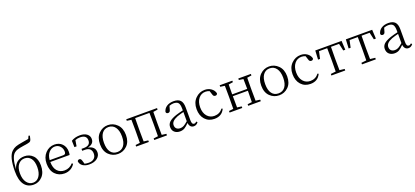

<svg xmlns="http://www.w3.org/2000/svg" viewBox="54 -2094 7301 3376"><g transform="rotate(-20 3704.5 -406.5)"><path d="M302.7 -22.5Q374 -22.5 418.5 -85Q462.9 -147.5 462.9 -255.9Q462.9 -364.3 419.4 -420.4Q376 -476.6 301.8 -476.6Q229.5 -476.6 183.6 -418.9Q137.7 -361.3 137.7 -256.8Q137.7 -147.5 184.1 -85Q230.5 -22.5 302.7 -22.5ZM505.9 -827.1 529.3 -820.3Q516.6 -745.1 498 -724.6Q491.2 -717.8 480 -712.9Q468.8 -708 445.3 -703.6Q421.9 -699.2 408.7 -696.8Q395.5 -694.3 358.4 -689.5Q288.1 -678.7 249 -667Q210 -655.3 183.6 -632.8Q109.4 -572.3 97.7 -347.7Q149.4 -512.7 311.5 -512.7Q406.2 -512.7 469.7 -448.2Q533.2 -383.8 533.2 -263.7Q533.2 -130.9 464.8 -58.6Q396.5 13.7 301.8 13.7Q189.5 13.7 127.9 -68.8Q66.4 -151.4 66.4 -319.3Q66.4 -594.7 159.2 -677.7Q194.3 -710 234.9 -725.1Q275.4 -740.2 346.7 -752Q428.7 -766.6 482.4 -775.4Z M709 -295.9 962.9 -294.9Q989.3 -294.9 999.5 -308.1Q1009.8 -321.3 1009.8 -347.7Q1009.8 -405.3 972.2 -447.8Q934.6 -490.2 874 -490.2Q810.5 -490.2 763.2 -438Q715.8 -385.7 709 -295.9ZM1069.3 -261.7H708Q709 -149.4 760.7 -92.8Q812.5 -36.1 895.5 -36.1Q990.2 -36.1 1054.7 -110.4L1074.2 -95.7Q1043.9 -43.9 992.7 -15.1Q941.4 13.7 877.9 13.7Q772.5 13.7 704.6 -56.6Q636.7 -127 636.7 -253.9Q636.7 -374 707.5 -449.7Q778.3 -525.4 877.9 -525.4Q966.8 -525.4 1021.5 -468.8Q1076.2 -412.1 1076.2 -322.3Q1076.2 -282.2 1069.3 -261.7Z M1196.3 -362.3 1192.4 -482.4Q1261.7 -525.4 1356.4 -525.4Q1436.5 -525.4 1484.4 -489.3Q1532.2 -453.1 1532.2 -394.5Q1532.2 -296.9 1415 -274.4Q1545.9 -249 1545.9 -137.7Q1545.9 -74.2 1490.7 -30.3Q1435.5 13.7 1338.9 13.7Q1268.6 13.7 1221.2 -17.6Q1173.8 -48.8 1166 -106.4Q1175.8 -132.8 1206.1 -132.8Q1234.4 -130.9 1245.1 -89.8L1263.7 -27.3Q1304.7 -17.6 1342.8 -17.6Q1404.3 -17.6 1440.9 -49.8Q1477.5 -82 1477.5 -140.6Q1477.5 -193.4 1447.3 -224.1Q1417 -254.9 1351.6 -254.9H1302.7V-291H1345.7Q1468.8 -291 1468.8 -389.6Q1468.8 -490.2 1344.7 -490.2Q1295.9 -490.2 1254.9 -472.7L1236.3 -362.3Z M2049.3 -56.2Q1977.5 13.7 1877.9 13.7Q1778.3 13.7 1707 -56.2Q1635.7 -126 1635.7 -253.9Q1635.7 -381.8 1707.5 -453.6Q1779.3 -525.4 1877.9 -525.4Q1976.6 -525.4 2048.8 -453.6Q2121.1 -381.8 2121.1 -253.9Q2121.1 -126 2049.3 -56.2ZM1877.9 -22.5Q1957 -22.5 2002 -82.5Q2046.9 -142.6 2046.9 -253.9Q2046.9 -365.2 2001.5 -427.7Q1956.1 -490.2 1877.9 -490.2Q1798.8 -490.2 1754.4 -428.2Q1710 -366.2 1710 -253.9Q1710 -141.6 1753.9 -82Q1797.9 -22.5 1877.9 -22.5Z M2795.9 -482.4 2711.9 -469.7Q2710 -360.4 2710 -284.2V-226.6Q2710 -149.4 2711.9 -40L2795.9 -29.3V0H2557.6V-29.3L2641.6 -40Q2643.6 -149.4 2643.6 -226.6V-284.2Q2643.6 -367.2 2641.6 -476.6H2374Q2372.1 -367.2 2372.1 -284.2V-226.6Q2372.1 -149.4 2374 -40L2457 -29.3V0H2219.7V-29.3L2302.7 -39.1Q2304.7 -150.4 2304.7 -226.6V-284.2Q2304.7 -361.3 2302.7 -470.7L2219.7 -482.4V-510.7H2795.9Z M3208 -115.2V-287.1Q3150.4 -273.4 3085 -251Q2966.8 -204.1 2966.8 -127.9Q2966.8 -84 2992.7 -61Q3018.6 -38.1 3062.5 -38.1Q3096.7 -38.1 3127.4 -54.7Q3158.2 -71.3 3208 -115.2ZM3363.3 -51.8 3379.9 -34.2Q3347.7 11.7 3297.9 11.7Q3260.7 11.7 3237.8 -12.7Q3214.8 -37.1 3210 -81.1Q3159.2 -28.3 3123 -7.3Q3086.9 13.7 3037.1 13.7Q2976.6 13.7 2937 -20.5Q2897.5 -54.7 2897.5 -117.2Q2897.5 -170.9 2936 -209Q2974.6 -247.1 3069.3 -280.3Q3136.7 -301.8 3208 -317.4V-349.6Q3208 -430.7 3182.1 -460.4Q3156.2 -490.2 3094.7 -490.2Q3059.6 -490.2 3015.6 -473.6L2995.1 -402.3Q2985.4 -362.3 2951.2 -362.3Q2915 -362.3 2912.1 -396.5Q2927.7 -458 2980 -491.7Q3032.2 -525.4 3109.4 -525.4Q3193.4 -525.4 3233.4 -483.9Q3273.4 -442.4 3273.4 -349.6V-112.3Q3273.4 -66.4 3284.7 -47.9Q3295.9 -29.3 3319.3 -29.3Q3340.8 -29.3 3363.3 -51.8Z M3858.4 -115.2 3877 -105.5Q3823.2 13.7 3683.6 13.7Q3575.2 13.7 3508.8 -59.6Q3442.4 -132.8 3442.4 -254.9Q3442.4 -377 3516.1 -451.2Q3589.8 -525.4 3690.4 -525.4Q3757.8 -525.4 3808.6 -490.2Q3859.4 -455.1 3875 -396.5Q3869.1 -363.3 3835.9 -363.3Q3799.8 -363.3 3790 -402.3L3766.6 -474.6Q3729.5 -490.2 3693.4 -490.2Q3613.3 -490.2 3563 -427.7Q3512.7 -365.2 3512.7 -261.7Q3512.7 -158.2 3564.9 -97.2Q3617.2 -36.1 3700.2 -36.1Q3798.8 -36.1 3858.4 -115.2Z M4551.8 -482.4 4468.8 -469.7Q4466.8 -360.4 4466.8 -284.2V-226.6Q4466.8 -149.4 4468.8 -40L4551.8 -29.3V0H4316.4V-29.3L4398.4 -39.1Q4401.4 -206.1 4401.4 -251H4120.1Q4120.1 -149.4 4122.1 -40L4205.1 -29.3V0H3967.8V-29.3L4050.8 -39.1Q4052.7 -150.4 4052.7 -226.6V-284.2Q4052.7 -361.3 4050.8 -470.7L3967.8 -482.4V-510.7H4205.1V-482.4L4122.1 -469.7Q4120.1 -364.3 4120.1 -285.2H4401.4Q4401.4 -309.6 4398.4 -470.7L4316.4 -482.4V-510.7H4551.8Z M5065.9 -56.2Q4994.1 13.7 4894.5 13.7Q4794.9 13.7 4723.6 -56.2Q4652.3 -126 4652.3 -253.9Q4652.3 -381.8 4724.1 -453.6Q4795.9 -525.4 4894.5 -525.4Q4993.2 -525.4 5065.4 -453.6Q5137.7 -381.8 5137.7 -253.9Q5137.7 -126 5065.9 -56.2ZM4894.5 -22.5Q4973.6 -22.5 5018.6 -82.5Q5063.5 -142.6 5063.5 -253.9Q5063.5 -365.2 5018.1 -427.7Q4972.7 -490.2 4894.5 -490.2Q4815.4 -490.2 4771 -428.2Q4726.6 -366.2 4726.6 -253.9Q4726.6 -141.6 4770.5 -82Q4814.5 -22.5 4894.5 -22.5Z M5654.3 -115.2 5672.9 -105.5Q5619.1 13.7 5479.5 13.7Q5371.1 13.7 5304.7 -59.6Q5238.3 -132.8 5238.3 -254.9Q5238.3 -377 5312 -451.2Q5385.7 -525.4 5486.3 -525.4Q5553.7 -525.4 5604.5 -490.2Q5655.3 -455.1 5670.9 -396.5Q5665 -363.3 5631.8 -363.3Q5595.7 -363.3 5585.9 -402.3L5562.5 -474.6Q5525.4 -490.2 5489.3 -490.2Q5409.2 -490.2 5358.9 -427.7Q5308.6 -365.2 5308.6 -261.7Q5308.6 -158.2 5360.8 -97.2Q5413.1 -36.1 5496.1 -36.1Q5594.7 -36.1 5654.3 -115.2Z M6189.5 -476.6H6038.1Q6036.1 -367.2 6036.1 -284.2V-226.6Q6036.1 -149.4 6038.1 -40L6131.8 -29.3V0H5873V-29.3L5967.8 -40Q5969.7 -149.4 5969.7 -226.6V-284.2Q5969.7 -367.2 5967.8 -476.6H5814.5L5785.2 -342.8H5748L5756.8 -510.7H6249L6257.8 -342.8H6219.7Z M6761.7 -476.6H6610.4Q6608.4 -367.2 6608.4 -284.2V-226.6Q6608.4 -149.4 6610.4 -40L6704.1 -29.3V0H6445.3V-29.3L6540 -40Q6542 -149.4 6542 -226.6V-284.2Q6542 -367.2 6540 -476.6H6386.7L6357.4 -342.8H6320.3L6329.1 -510.7H6821.3L6830.1 -342.8H6792Z M7224.6 -115.2V-287.1Q7167 -273.4 7101.6 -251Q6983.4 -204.1 6983.4 -127.9Q6983.4 -84 7009.3 -61Q7035.2 -38.1 7079.1 -38.1Q7113.3 -38.1 7144 -54.7Q7174.8 -71.3 7224.6 -115.2ZM7379.9 -51.8 7396.5 -34.2Q7364.3 11.7 7314.5 11.7Q7277.3 11.7 7254.4 -12.7Q7231.4 -37.1 7226.6 -81.1Q7175.8 -28.3 7139.6 -7.3Q7103.5 13.7 7053.7 13.7Q6993.2 13.7 6953.6 -20.5Q6914.1 -54.7 6914.1 -117.2Q6914.1 -170.9 6952.6 -209Q6991.2 -247.1 7085.9 -280.3Q7153.3 -301.8 7224.6 -317.4V-349.6Q7224.6 -430.7 7198.7 -460.4Q7172.9 -490.2 7111.3 -490.2Q7076.2 -490.2 7032.2 -473.6L7011.7 -402.3Q7002 -362.3 6967.8 -362.3Q6931.6 -362.3 6928.7 -396.5Q6944.3 -458 6996.6 -491.7Q7048.8 -525.4 7126 -525.4Q7210 -525.4 7250 -483.9Q7290 -442.4 7290 -349.6V-112.3Q7290 -66.4 7301.3 -47.9Q7312.5 -29.3 7335.9 -29.3Q7357.4 -29.3 7379.9 -51.8Z"/></g></svg>

Font: GenYoMin TW TTF Light
Style: Regular
Weight: 300
Version: Version 1.300